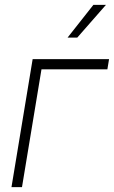

<svg xmlns="http://www.w3.org/2000/svg" viewBox="-20 -764 465 784"><path d="M425.3 -522.5 418.5 -481H149.4L69.8 0H26.9L113.3 -522.5ZM255.9 -610.4 361.3 -744.1H412.6L295.4 -610.4Z"/></svg>

Font: Inter 28pt ExtraLight
Style: Italic
Weight: 250
Italic angle: -9.3988°
Designer: Rasmus Andersson
Foundry: rsms
Version: Version 4.001;git-66647c0bb